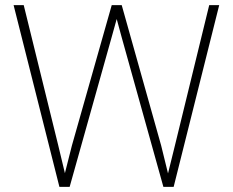

<svg xmlns="http://www.w3.org/2000/svg" viewBox="-20 -731 911 751"><path d="M798.3 -710.9H837.4L659.2 0H619.1L456.5 -583L436.5 -656.7L416 -583L252.4 0H212.4L33.2 -710.9H72.8L207.5 -163.6L233.9 -53.7L261.2 -161.6L417 -710.9H456.1L610.4 -161.6L637.2 -52.7L664.6 -163.6Z"/></svg>

Font: Robert Sans ExtraLight
Style: Regular
Weight: 250
Designer: Christian Robertson (extended by Adam Twardoch)
Foundry: Google
Version: Version 12.135;April 2, 2019;FontCreator 11.5.0.2425 64-bit;